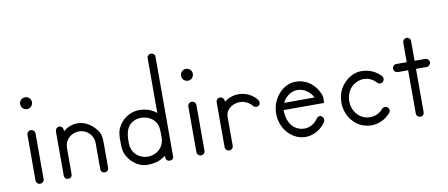

<svg xmlns="http://www.w3.org/2000/svg" viewBox="-50 -641 1910 818"><g transform="rotate(-10 905.5 -232.0)"><path d="M68 -232C59 -232 51 -224 51 -215V-17C51 -11 55 -5 60 -2C63 -1 66 0 69 0C72 0 75 -1 77 -2C83 -5 86 -11 86 -17V-215C86 -219 84 -224 81 -227C77 -230 73 -232 68 -232ZM94 -349C94 -363 83 -374 69 -374C54 -374 43 -363 43 -349C43 -334 54 -323 69 -323C83 -323 94 -334 94 -349Z M269 -226C245 -226 224 -217 207 -203V-207C207 -214 204 -220 199 -223C196 -225 193 -226 190 -226C187 -226 184 -225 181 -223C176 -220 173 -214 173 -207V-150V-130V-17C173 -11 176 -5 181 -2C184 -1 187 0 190 0C193 0 196 -1 199 -2C204 -5 207 -11 207 -17V-130C207 -164 234 -191 269 -191C303 -191 331 -164 331 -130V-17C331 -11 334 -5 339 -2C342 -1 345 0 348 0C351 0 354 -1 357 -2C362 -5 365 -11 365 -17V-130C365 -164 353 -178 348 -184C328 -208 302 -226 269 -226Z M629 -464C619 -464 612 -456 612 -446V-210C592 -228 564 -236 537 -236C498 -236 460 -211 444 -174C436 -157 436 -136 436 -122C436 -109 435 -87 441 -69C455 -31 492 0 532 0C554 0 577 -3 596 -15C602 -17 609 -25 612 -25C612 -18 612 -9 619 -4C622 -2 625 -1 629 -1C638 -1 646 -6 646 -15V-64V-449C646 -457 638 -464 629 -464ZM539 -202C562 -202 586 -193 600 -173C612 -156 612 -136 612 -113C612 -105 613 -88 605 -73C594 -48 567 -34 540 -34C511 -34 482 -53 474 -81C470 -90 470 -100 470 -110C470 -159 482 -183 510 -196C519 -200 529 -202 539 -202Z M764 -232C755 -232 747 -224 747 -215V-17C747 -11 751 -5 756 -2C759 -1 762 0 765 0C768 0 771 -1 773 -2C779 -5 782 -11 782 -17V-215C782 -219 780 -224 777 -227C773 -230 769 -232 764 -232ZM790 -349C790 -363 779 -374 765 -374C750 -374 739 -363 739 -349C739 -334 750 -323 765 -323C779 -323 790 -334 790 -349Z M886 -229C876 -229 869 -221 869 -211V-17C869 -11 872 -5 878 -2C881 -1 884 0 886 0C889 0 892 -1 895 -2C901 -5 904 -11 904 -17V-143C904 -172 932 -195 966 -195C987 -195 1009 -183 1019 -169C1022 -165 1027 -163 1033 -163C1036 -163 1040 -164 1043 -166C1047 -169 1049 -174 1049 -180C1049 -183 1048 -186 1046 -189C1029 -213 999 -229 966 -229C942 -229 920 -220 904 -207V-211C904 -216 902 -220 899 -223C895 -227 891 -229 886 -229Z M1217 -239H1213C1182 -239 1152 -221 1132 -191C1117 -169 1110 -144 1110 -119C1110 -83 1125 -47 1153 -24C1172 -8 1195 0 1217 0C1250 0 1283 -17 1304 -48C1307 -53 1308 -60 1306 -66C1303 -72 1298 -77 1292 -77C1286 -77 1280 -74 1277 -69C1262 -47 1240 -36 1218 -36C1202 -36 1187 -41 1173 -52C1152 -71 1144 -100 1144 -129H1319C1319 -139 1320 -145 1320 -151C1320 -154 1319 -156 1319 -159H1318C1318 -161 1318 -163 1317 -165C1309 -185 1298 -202 1282 -215C1263 -231 1240 -239 1217 -239ZM1216 -203C1232 -203 1248 -198 1262 -186C1271 -178 1278 -170 1283 -159H1152C1154 -163 1156 -166 1158 -170C1173 -191 1194 -203 1216 -203Z M1498 -235C1470 -235 1442 -221 1421 -197C1401 -175 1392 -146 1392 -117C1392 -86 1403 -55 1427 -31C1448 -10 1475 0 1502 0C1532 0 1562 -13 1584 -38C1587 -41 1589 -45 1589 -50C1589 -52 1588 -53 1588 -55C1586 -61 1581 -66 1575 -67C1569 -68 1562 -66 1558 -61C1543 -44 1523 -35 1502 -35C1484 -35 1465 -42 1450 -57C1434 -73 1426 -95 1426 -117C1426 -138 1433 -158 1446 -174C1462 -191 1482 -200 1502 -200C1521 -200 1539 -193 1554 -178L1557 -175C1561 -170 1568 -168 1574 -170C1580 -171 1584 -176 1586 -182C1588 -188 1586 -195 1582 -199C1581 -201 1579 -202 1578 -203C1556 -225 1527 -235 1498 -235Z M1713 -341C1704 -341 1696 -333 1696 -323V-239H1651C1645 -239 1639 -236 1636 -230C1634 -228 1634 -225 1634 -222C1634 -219 1634 -216 1636 -213C1639 -208 1645 -204 1651 -204H1696V-17C1696 -11 1699 -5 1705 -2C1707 -1 1710 0 1713 0C1716 0 1719 -1 1722 -2C1727 -5 1730 -11 1730 -17V-204H1776C1782 -204 1788 -208 1791 -213C1793 -216 1794 -219 1794 -222C1794 -225 1793 -228 1791 -230C1788 -236 1782 -239 1776 -239H1730V-323C1730 -328 1729 -333 1725 -336C1722 -339 1718 -341 1713 -341Z"/></g></svg>

Font: LetsTrace
Style: basic
Weight: 500
Version: Version 002.000